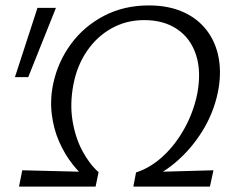

<svg xmlns="http://www.w3.org/2000/svg" viewBox="-20 -687 830 707"><path d="M501 -16 481 -52Q534 -69 580 -111.5Q626 -154 659 -213.5Q692 -273 706 -340Q722 -423 702 -484.5Q682 -546 632.5 -579.5Q583 -613 511 -613Q445 -613 390.5 -582.5Q336 -552 299.5 -498Q263 -444 250 -374Q237 -305 247 -243Q257 -181 283 -132Q309 -83 343 -53L313 -19Q278 -43 248 -81Q218 -119 197.5 -166Q177 -213 170.5 -267.5Q164 -322 176 -379Q193 -459 241 -524.5Q289 -590 362.5 -628.5Q436 -667 528 -667Q600 -667 654 -643Q708 -619 741.5 -575Q775 -531 785.5 -472.5Q796 -414 782 -346Q766 -270 725 -204Q684 -138 627 -89.5Q570 -41 501 -16ZM50 0 62 -60 343 -53 332 0ZM471 0 481 -52 766 -60 753 0ZM84 -403H35L118 -658H186Z"/></svg>

Font: Ysabeau Office
Style: Italic
Weight: 400
Italic angle: -12°
Designer: Christian Thalmann (Catharsis Fonts)
Version: Version 2.001;gftools[0.9.30]; featfreeze: tnum,lnum,ss02